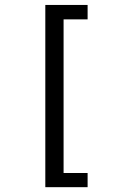

<svg xmlns="http://www.w3.org/2000/svg" viewBox="-20 -651 540 780"><path d="M164.1 -630.9H335.9V-572.3H238.3V51.8H335.9V109.4H164.1Z"/></svg>

Font: BabelStone Flags PUA
Style: Regular
Weight: 400
Designer: Andrew West
Foundry: BabelStone
Version: Version 4.12